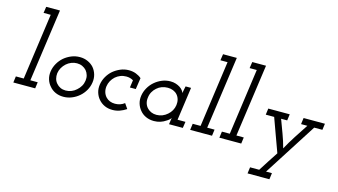

<svg xmlns="http://www.w3.org/2000/svg" viewBox="-104 -1133 3109 1765"><g transform="rotate(15 1450.0 -250.0)"><path d="M43 -60 35 0H243L251 -60H181L278 -750H147L138 -690H206L118 -60Z M340 -188Q334 -147 345 -111.5Q356 -76 380 -50Q402 -23 436 -7.5Q470 8 512 8Q553 8 591.5 -7.5Q630 -23 661 -50Q691 -76 711.5 -111.5Q732 -147 738 -188Q744 -228 733.5 -264Q723 -300 700 -327Q677 -353 642.5 -368.5Q608 -384 567 -384Q525 -384 487 -368.5Q449 -353 418 -327Q387 -300 366.5 -264Q346 -228 340 -188ZM403 -187Q407 -215 421 -239.5Q435 -264 456 -283Q476 -301 502 -311.5Q528 -322 556 -322Q584 -322 607 -311.5Q630 -301 646 -283Q662 -264 669 -239.5Q676 -215 672 -188Q668 -159 654 -135Q640 -111 619 -93Q599 -74 572.5 -63.5Q546 -53 518 -53Q490 -53 467.5 -63.5Q445 -74 429 -93Q413 -111 406.5 -135Q400 -159 403 -187Z M1110 -35 1077 -83Q1058 -68 1035 -60.5Q1012 -53 987 -53Q960 -53 938 -62Q916 -71 901 -87Q883 -106 875 -132Q867 -158 871 -188Q875 -216 888.5 -240.5Q902 -265 923 -284Q944 -302 969.5 -312Q995 -322 1025 -322Q1044 -322 1060.5 -317.5Q1077 -313 1092 -304L1082 -233H1138L1154 -341Q1131 -361 1100.5 -372.5Q1070 -384 1034 -384Q992 -384 954 -368Q916 -352 885 -326Q855 -300 834.5 -264Q814 -228 808 -188Q802 -147 813 -111.5Q824 -76 847 -50Q870 -23 903.5 -7.5Q937 8 979 8Q1015 8 1047.5 -3.5Q1080 -15 1110 -35Z M1202 -187Q1196 -147 1207 -111.5Q1218 -76 1241 -50Q1263 -23 1297.5 -7.5Q1332 8 1374 8Q1407 8 1435.5 -1.5Q1464 -11 1485 -26Q1501 -35 1511.5 -45Q1522 -55 1526 -62Q1525 -54 1523.5 -46.5Q1522 -39 1521 -30L1517 0H1648L1657 -60H1582L1626 -375H1574Q1571 -358 1567 -341.5Q1563 -325 1561 -308Q1559 -318 1548.5 -332Q1538 -346 1520 -358Q1503 -369 1480 -376.5Q1457 -384 1429 -384Q1387 -384 1348.5 -368Q1310 -352 1279 -325Q1249 -299 1228.5 -263Q1208 -227 1202 -187ZM1266 -188Q1269 -216 1282.5 -240.5Q1296 -265 1317 -283Q1338 -302 1364 -311.5Q1390 -321 1420 -321Q1448 -321 1471.5 -311.5Q1495 -302 1511 -284Q1527 -266 1534 -241Q1541 -216 1537 -187Q1533 -159 1519.5 -135Q1506 -111 1485 -93Q1464 -74 1437.5 -63.5Q1411 -53 1382 -53Q1355 -53 1333.5 -62Q1312 -71 1297 -86Q1278 -104 1269.5 -130.5Q1261 -157 1266 -188Z M1726 -60 1718 0H1926L1934 -60H1864L1961 -750H1830L1821 -690H1889L1801 -60Z M2004 -60 1996 0H2204L2212 -60H2142L2239 -750H2108L2099 -690H2167L2079 -60Z M2339 190 2331 250H2539L2547 190H2491Q2572 63 2652.5 -62.5Q2733 -188 2814 -315H2892L2900 -375H2697L2689 -315H2749Q2706 -250 2664 -185Q2622 -120 2588 -57Q2571 -122 2547 -186Q2523 -250 2499 -315H2557L2565 -375H2361L2353 -315H2433Q2462 -235 2490.5 -156.5Q2519 -78 2548 1Q2517 48 2486.5 95Q2456 142 2426 190Z"/></g></svg>

Font: Josefin Slab Thin SemiBold
Style: Italic
Weight: 600
Italic angle: -12°
Version: Version 2.000